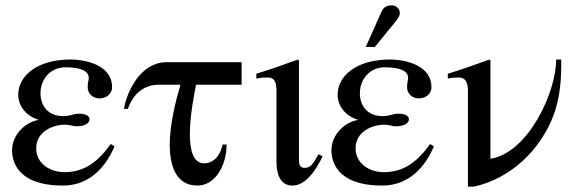

<svg xmlns="http://www.w3.org/2000/svg" viewBox="-20 -682 2125 716"><path d="M393 -145C344 -77 294 -40 220 -40C168 -40 115 -71 115 -129C115 -192 178 -217 222 -217C243 -217 249 -211 266 -211C298 -211 314 -224 314 -237C314 -248 302 -258 276 -258C251 -258 245 -249 215 -249C159 -249 131 -288 131 -334C131 -386 167 -431 224 -431C280 -431 311 -418 311 -391C311 -381 307 -376 307 -357C307 -332 327 -315 351 -315C373 -315 398 -329 398 -357C398 -435 309 -460 242 -460C116 -460 48 -397 48 -329C48 -287 77 -249 125 -235C70 -226 25 -176 25 -122C25 -83 42 10 215 10C290 10 362 -31 407 -136Z M881 -366V-450H601C505 -450 454 -343 442 -276H457C475 -330 516 -366 571 -366H653C636 -309 613 -219 613 -142C613 -67 635 10 716 10C782 10 825 -64 825 -143H810C801 -98 774 -73 741 -73C700 -73 688 -123 688 -182C688 -254 706 -339 711 -366Z M1168 -107C1145 -66 1137 -56 1115 -56C1100 -56 1095 -69 1095 -79V-456L1091 -460C1039 -441 988 -423 936 -407V-389C955 -393 969 -393 978 -393C1000 -393 1011 -381 1011 -344V-78C1011 -35 1024 10 1070 10C1122 10 1160 -51 1183 -99Z M1344 -507H1378L1444 -588C1460 -607 1471 -621 1471 -633C1471 -653 1454 -662 1441 -662C1420 -662 1410 -654 1403 -639ZM1584 -145C1535 -77 1485 -40 1411 -40C1359 -40 1306 -71 1306 -129C1306 -192 1369 -217 1413 -217C1434 -217 1440 -211 1457 -211C1489 -211 1505 -224 1505 -237C1505 -248 1493 -258 1467 -258C1442 -258 1436 -249 1406 -249C1350 -249 1322 -288 1322 -334C1322 -386 1358 -431 1415 -431C1471 -431 1502 -418 1502 -391C1502 -381 1498 -376 1498 -357C1498 -332 1518 -315 1542 -315C1564 -315 1589 -329 1589 -357C1589 -435 1500 -460 1433 -460C1307 -460 1239 -397 1239 -329C1239 -287 1268 -249 1316 -235C1261 -226 1216 -176 1216 -122C1216 -83 1233 10 1406 10C1481 10 1553 -31 1598 -136Z M2054 -460C2054 -336 1949 -113 1810 -90H1809V-456L1805 -460C1753 -441 1702 -423 1650 -407V-389C1667 -393 1685 -393 1692 -393C1714 -393 1725 -376 1725 -344V14H1748C1892 -19 1990 -126 2036 -232C2073 -317 2073 -399 2073 -460Z"/></svg>

Font: XITS Math
Style: Regular
Weight: 400
Designer: MicroPress Inc., with final additions and corrections provided by Coen Hoffman, Elsevier (retired)
Version: Version 1.108